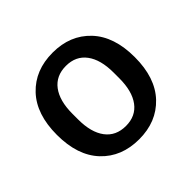

<svg xmlns="http://www.w3.org/2000/svg" viewBox="-131 -657 814 814"><g transform="rotate(-45 275.5 -250.0)"><path d="M275.9 9.8Q170.4 9.8 106.2 -58.1Q42 -126 42 -250Q42 -374 106.2 -441.9Q170.4 -509.8 275.9 -509.8Q380.4 -509.8 444.6 -441.9Q508.8 -374 508.8 -250Q508.8 -126 444.6 -58.1Q380.4 9.8 275.9 9.8ZM151.9 -232.9Q151.9 -155.3 184.1 -112.5Q216.3 -69.8 275.9 -69.8Q335 -69.8 366.9 -112.5Q398.9 -155.3 398.9 -232.9V-267.1Q398.9 -344.7 366.9 -387.5Q335 -430.2 275.9 -430.2Q216.3 -430.2 184.1 -387.5Q151.9 -344.7 151.9 -267.1Z"/></g></svg>

Font: TASA Orbiter Text Medium
Style: Regular
Weight: 500
Designer: Weizhong Zhang
Version: Version 1.000;Glyphs 3.1.2 (3151)